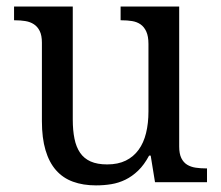

<svg xmlns="http://www.w3.org/2000/svg" viewBox="-20 -556 675 586"><path d="M526.9 -108.9Q526.9 -86.9 533.4 -73.5Q540 -60.1 551.3 -53.2Q562.5 -46.4 577.4 -44.2Q592.3 -42 608.9 -42H611.8V0H453.1L439.9 -81.1H435.1Q419.9 -52.7 401.6 -35.2Q383.3 -17.6 362.8 -7.6Q342.3 2.4 319.8 6.1Q297.4 9.8 272.9 9.8Q233.4 9.8 202.6 -1.5Q171.9 -12.7 150.9 -36.6Q129.9 -60.5 118.9 -97.7Q107.9 -134.8 107.9 -186V-425.8Q107.9 -447.8 101.3 -461.2Q94.7 -474.6 83.5 -481.9Q72.3 -489.3 57.4 -491.7Q42.5 -494.1 25.9 -494.1H22.9V-536.1H202.1V-190.9Q202.1 -158.2 207.3 -132.8Q212.4 -107.4 224.4 -89.8Q236.3 -72.3 256.6 -63.2Q276.9 -54.2 307.1 -54.2Q340.3 -54.2 364 -65.9Q387.7 -77.6 403.1 -98.9Q418.5 -120.1 425.8 -149.9Q433.1 -179.7 433.1 -215.8V-421.9Q433.1 -445.3 426.5 -459.7Q419.9 -474.1 408.9 -481.7Q397.9 -489.3 383.1 -491.7Q368.2 -494.1 351.1 -494.1H348.1V-536.1H526.9Z"/></svg>

Font: Droid Serif
Style: Regular
Weight: 400
Version: Version 1.00 build 112